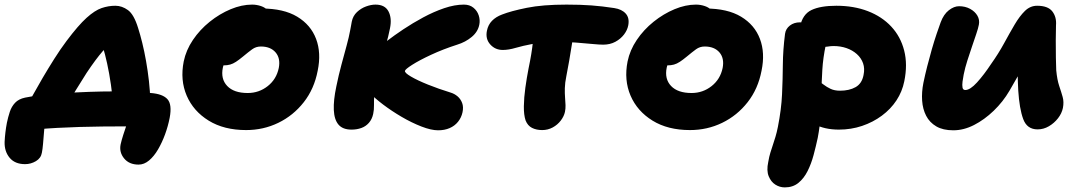

<svg xmlns="http://www.w3.org/2000/svg" viewBox="-65 -553 4690 834"><path d="M61 -110Q66 -118 81.5 -146.5Q97 -175 120.5 -215Q144 -255 170.5 -297Q197 -339 224 -375Q275 -443 311 -475.5Q347 -508 376.5 -518Q406 -528 436 -528Q465 -528 491 -509Q517 -490 535 -431Q544 -403 553 -366.5Q562 -330 569.5 -287.5Q577 -245 582 -200.5Q587 -156 588 -113L424 -87Q424 -135 417 -184Q410 -233 400.5 -276.5Q391 -320 381 -352Q371 -384 364 -398L443 -385Q412 -366 381.5 -331Q351 -296 311 -236Q286 -197 263.5 -160Q241 -123 225 -94.5Q209 -66 201 -52ZM537 162Q496 162 474 135Q452 108 459 74Q463 56 470.5 32.5Q478 9 486 -14Q494 -37 497 -55L593 -2Q578 -2 549.5 -3Q521 -4 471 -4Q429 -4 380 -3.5Q331 -3 280.5 -1.5Q230 0 184 2.5Q138 5 100 8.5Q62 12 39 17L134 -55Q132 -45 130 -23.5Q128 -2 126 23Q124 48 122 71.5Q120 95 117 110Q113 134 91 147Q69 160 44 160Q0 160 -23 132.5Q-46 105 -45 64Q-44 43 -41.5 22Q-39 1 -35 -20Q-30 -44 -22.5 -67Q-15 -90 0.5 -106.5Q16 -123 44 -129Q72 -135 116 -140Q160 -145 213.5 -148.5Q267 -152 323 -154Q379 -156 431 -156Q448 -156 474 -155.5Q500 -155 530.5 -153.5Q561 -152 590 -149Q642 -145 662.5 -122Q683 -99 672 -41Q665 -5 652 30.5Q639 66 621.5 96Q604 126 582.5 144Q561 162 537 162Z M1004 12Q908 12 841.5 -29Q775 -70 746 -137.5Q717 -205 733 -286Q743 -335 773 -379.5Q803 -424 846 -458.5Q889 -493 937 -513Q985 -533 1030 -533Q1050 -533 1069 -526.5Q1088 -520 1099.5 -506.5Q1111 -493 1107 -470Q1098 -430 1075 -399Q1052 -368 998 -352Q978 -347 957.5 -332.5Q937 -318 922 -299Q907 -280 903 -259Q893 -210 922 -179.5Q951 -149 1011 -149Q1060 -149 1098 -179Q1136 -209 1146 -258Q1154 -300 1132 -325.5Q1110 -351 1068 -351Q1047 -351 1030.5 -339Q1014 -327 990 -307Q973 -293 960 -284.5Q947 -276 934.5 -272.5Q922 -269 906 -269Q887 -269 869.5 -289.5Q852 -310 861 -355Q867 -386 889.5 -415Q912 -444 943 -466.5Q974 -489 1008 -502.5Q1042 -516 1072 -516Q1167 -516 1226 -480.5Q1285 -445 1308 -384Q1331 -323 1315 -246Q1300 -167 1254.5 -109Q1209 -51 1144 -19.5Q1079 12 1004 12Z M1838 13Q1808 13 1765.5 -3.5Q1723 -20 1679.5 -45.5Q1636 -71 1599 -99Q1562 -127 1542 -149Q1524 -169 1515.5 -193.5Q1507 -218 1512 -245Q1517 -267 1531 -291.5Q1545 -316 1571 -339Q1586 -352 1616.5 -375.5Q1647 -399 1687.5 -426Q1728 -453 1773.5 -477.5Q1819 -502 1864.5 -517.5Q1910 -533 1950 -533Q1975 -533 1991.5 -519.5Q2008 -506 2014.5 -486Q2021 -466 2017 -446Q2011 -415 1984 -392.5Q1957 -370 1921 -359Q1859 -339 1807.5 -315Q1756 -291 1725.5 -271.5Q1695 -252 1694 -245Q1692 -237 1720 -220.5Q1748 -204 1794 -185.5Q1840 -167 1892 -151Q1909 -146 1922.5 -134.5Q1936 -123 1942.5 -105.5Q1949 -88 1944 -65Q1939 -42 1924.5 -24Q1910 -6 1888 3.5Q1866 13 1838 13ZM1462 10Q1424 10 1405.5 -11.5Q1387 -33 1385 -75Q1383 -117 1396 -178Q1406 -227 1418 -271.5Q1430 -316 1440.5 -354.5Q1451 -393 1456 -421Q1458 -429 1459.5 -439.5Q1461 -450 1463 -459Q1468 -484 1485.5 -500.5Q1503 -517 1525 -525Q1547 -533 1566 -533Q1607 -533 1622.5 -503.5Q1638 -474 1629 -430Q1622 -394 1611 -357Q1600 -320 1589 -286Q1578 -252 1572 -225Q1563 -177 1561 -147Q1559 -117 1559.5 -96.5Q1560 -76 1556 -58Q1551 -35 1537.5 -19.5Q1524 -4 1504.5 3Q1485 10 1462 10Z M2119 -336Q2086 -336 2064.5 -360Q2043 -384 2050 -419Q2055 -445 2072 -462.5Q2089 -480 2116 -490Q2154 -505 2223 -519Q2292 -533 2396 -533Q2457 -533 2504 -529.5Q2551 -526 2603 -518Q2636 -513 2653 -494Q2670 -475 2664 -443Q2660 -422 2645.5 -403Q2631 -384 2608 -371.5Q2585 -359 2555 -359Q2539 -359 2507.5 -362Q2476 -365 2438 -368Q2400 -371 2363 -371Q2295 -371 2250 -362.5Q2205 -354 2174.5 -345Q2144 -336 2119 -336ZM2290 12Q2265 12 2246 2.5Q2227 -7 2218 -30Q2210 -54 2210.5 -91.5Q2211 -129 2217 -172Q2223 -215 2231 -256Q2245 -323 2249.5 -368.5Q2254 -414 2259 -442L2433 -451Q2433 -447 2429 -422.5Q2425 -398 2419.5 -362.5Q2414 -327 2407.5 -289.5Q2401 -252 2395 -222Q2389 -193 2388.5 -170Q2388 -147 2389.5 -129Q2391 -111 2391.5 -96Q2392 -81 2389 -67Q2385 -48 2371 -29.5Q2357 -11 2336 0.5Q2315 12 2290 12Z M2932 12Q2836 12 2769.5 -29Q2703 -70 2674 -137.5Q2645 -205 2661 -286Q2671 -335 2701 -379.5Q2731 -424 2774 -458.5Q2817 -493 2865 -513Q2913 -533 2958 -533Q2978 -533 2997 -526.5Q3016 -520 3027.5 -506.5Q3039 -493 3035 -470Q3026 -430 3003 -399Q2980 -368 2926 -352Q2906 -347 2885.5 -332.5Q2865 -318 2850 -299Q2835 -280 2831 -259Q2821 -210 2850 -179.5Q2879 -149 2939 -149Q2988 -149 3026 -179Q3064 -209 3074 -258Q3082 -300 3060 -325.5Q3038 -351 2996 -351Q2975 -351 2958.5 -339Q2942 -327 2918 -307Q2901 -293 2888 -284.5Q2875 -276 2862.5 -272.5Q2850 -269 2834 -269Q2815 -269 2797.5 -289.5Q2780 -310 2789 -355Q2795 -386 2817.5 -415Q2840 -444 2871 -466.5Q2902 -489 2936 -502.5Q2970 -516 3000 -516Q3095 -516 3154 -480.5Q3213 -445 3236 -384Q3259 -323 3243 -246Q3228 -167 3182.5 -109Q3137 -51 3072 -19.5Q3007 12 2932 12Z M3579 10Q3517 10 3473 -13.5Q3429 -37 3408.5 -76Q3388 -115 3397 -161Q3401 -180 3419 -196Q3437 -212 3455 -212Q3472 -212 3485.5 -204Q3499 -196 3512.5 -185.5Q3526 -175 3543 -167Q3560 -159 3584 -159Q3624 -159 3651.5 -174.5Q3679 -190 3686 -227Q3692 -255 3684 -278Q3676 -301 3657 -318Q3638 -335 3612 -344Q3586 -353 3556 -353Q3543 -353 3529 -350.5Q3515 -348 3487 -348Q3464 -348 3445 -360Q3426 -372 3415.5 -392.5Q3405 -413 3410 -437Q3421 -491 3460 -509.5Q3499 -528 3568 -528Q3644 -528 3705 -504.5Q3766 -481 3806.5 -437.5Q3847 -394 3862.5 -333.5Q3878 -273 3863 -200Q3854 -155 3829 -117Q3804 -79 3765.5 -50.5Q3727 -22 3679.5 -6Q3632 10 3579 10ZM3344 261Q3322 261 3303 249Q3284 237 3274 212.5Q3264 188 3272 151Q3276 127 3281.5 109.5Q3287 92 3292.5 75.5Q3298 59 3303.5 41Q3309 23 3314 -2Q3329 -78 3332 -143.5Q3335 -209 3335.5 -272.5Q3336 -336 3345 -406Q3348 -428 3366 -442Q3384 -456 3410 -456Q3442 -456 3469.5 -442.5Q3497 -429 3512 -407Q3527 -385 3522 -358Q3510 -301 3507 -250Q3504 -199 3503 -151Q3502 -103 3499.5 -54.5Q3497 -6 3487 46Q3479 83 3469 120.5Q3459 158 3443 190Q3427 222 3403 241.5Q3379 261 3344 261Z M4076 13Q4031 13 4002 -4Q3973 -21 3958 -50Q3943 -79 3940.5 -116Q3938 -153 3946 -193Q3953 -227 3962.5 -264.5Q3972 -302 3982.5 -338.5Q3993 -375 4003.5 -406Q4014 -437 4021 -456Q4034 -491 4056.5 -508.5Q4079 -526 4101 -526Q4128 -526 4149 -514.5Q4170 -503 4180.5 -485Q4191 -467 4187 -446Q4184 -430 4175.5 -405Q4167 -380 4157 -350.5Q4147 -321 4137 -290Q4127 -259 4121 -229Q4118 -214 4116 -198.5Q4114 -183 4116 -172.5Q4118 -162 4128 -162Q4149 -162 4179 -195Q4209 -228 4240 -275Q4272 -320 4296.5 -365Q4321 -410 4342.5 -446.5Q4364 -483 4387 -505.5Q4410 -528 4440 -528Q4487 -528 4506 -503.5Q4525 -479 4522 -443Q4521 -417 4521 -378Q4521 -339 4521.5 -302.5Q4522 -266 4523 -248Q4527 -206 4536 -179.5Q4545 -153 4551 -131.5Q4557 -110 4552 -84Q4547 -60 4530.5 -39Q4514 -18 4491 -4.5Q4468 9 4442 9Q4396 9 4379.5 -36Q4363 -81 4358 -160Q4356 -198 4355.5 -235Q4355 -272 4356 -307Q4357 -342 4358 -373L4421 -341Q4411 -321 4387.5 -278Q4364 -235 4320 -159Q4292 -111 4251.5 -72Q4211 -33 4166 -10Q4121 13 4076 13Z"/></svg>

Font: Shantell Sans ExtraBold
Style: Italic
Weight: 800
Italic angle: -11°
Designer: Stephen Nixon, Anya Danilova, Shantell Martin
Foundry: Arrow Type
Version: Version 1.011;[c5ecc13dd]